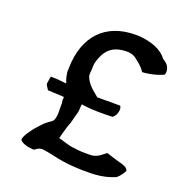

<svg xmlns="http://www.w3.org/2000/svg" viewBox="-126 -817 878 921"><g transform="rotate(20 313.0 -356.0)"><path d="M92 -343C91 -339 92 -335 93 -333C97 -326 103 -318 107 -311C133 -310 162 -308 189 -307C190 -305 190 -303 190 -301C191 -298 189 -295 189 -292C189 -287 192 -275 191 -268C190 -241 198 -191 174 -177C159 -166 147 -159 133 -143C116 -125 102 -109 88 -88C77 -73 69 -56 68 -46C75 -30 109 -21 135 -20H139C145 -19 156 -37 181 -36C217 -32 253 -21 292 -15C331 -9 383 -6 433 -7C441 -7 448 -8 455 -8C494 -10 527 -19 557 -31C579 -47 590 -71 593 -76C589 -94 563 -100 544 -105L523 -111C509 -115 494 -120 480 -125C470 -125 447 -91 408 -89C374 -88 342 -89 322 -93C291 -95 261 -108 239 -113C238 -113 238 -114 236 -115C236 -116 237 -117 238 -118C240 -131 247 -153 253 -174C255 -179 256 -184 258 -189C263 -200 265 -208 268 -221C271 -234 275 -248 279 -262C282 -275 280 -291 283 -303C302 -300 318 -298 337 -297L371 -296H402C417 -296 429 -297 442 -297L448 -303C461 -314 469 -346 458 -360H432C416 -361 403 -360 386 -360H341C313 -384 283 -403 269 -444V-459C270 -468 271 -483 271 -493C272 -500 271 -507 274 -514C275 -521 279 -530 283 -541C301 -585 330 -609 381 -614C419 -618 438 -610 457 -593C481 -576 495 -557 502 -547C523 -548 546 -552 575 -560L602 -570C614 -570 617 -610 591 -630C588 -632 586 -634 583 -636C579 -638 576 -640 573 -643C549 -678 494 -701 425 -705H412C257 -705 168 -607 165 -448C165 -442 165 -436 164 -429C166 -407 171 -389 178 -372H173C151 -374 129 -377 106 -377H99C96 -373 95 -366 94 -356Z"/></g></svg>

Font: Hussar Pisanka
Style: Kur
Weight: 400
Designer: Robert Jablonski
Foundry: Cannot Into Space Fonts
Version: Version 1.070